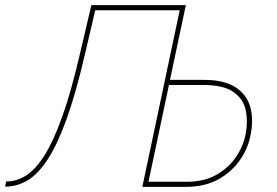

<svg xmlns="http://www.w3.org/2000/svg" viewBox="-35 -730 1081 750"><path d="M-15 -1 -11 -21Q30 -21 67 -44.5Q104 -68 139 -123.5Q174 -179 208.5 -275.5Q243 -372 277 -519L322 -710H691L629 -418H762Q838 -418 882 -391Q926 -364 941 -317Q956 -270 945 -209Q936 -154 903.5 -106.5Q871 -59 818 -29.5Q765 0 691 0H521L667 -690H337L297 -519Q262 -368 226 -267.5Q190 -167 152 -108.5Q114 -50 73 -25.5Q32 -1 -15 -1ZM545 -20H695Q763 -20 811 -47.5Q859 -75 888 -118.5Q917 -162 925 -209Q934 -258 924.5 -301Q915 -344 876.5 -371Q838 -398 759 -398H625Z"/></svg>

Font: Raleway Thin
Style: Italic
Weight: 100
Italic angle: -12°
Designer: Matt McInerney, Pablo Impallari, Rodrigo Fuenzalida
Foundry: Matt McInerney, Pablo Impallari, Rodrigo Fuenzalida
Version: Version 4.026